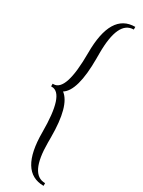

<svg xmlns="http://www.w3.org/2000/svg" viewBox="-304 -979 929 1249"><g transform="rotate(30 160.0 -355.0)"><path d="M115 -56Q115 -343 21 -343H15V-363H21Q115 -363 115 -652Q115 -952 296 -952V-932Q180 -932 180 -686V-646Q180 -404 99 -353Q180 -292 180 -56V-17Q180 222 296 222V242Q115 242 115 -56Z"/></g></svg>

Font: Pochaevsk
Style: Regular
Weight: 400
Version: Version 1.210; ttfautohint (v1.8.4.7-5d5b)